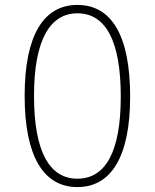

<svg xmlns="http://www.w3.org/2000/svg" viewBox="-20 -748 628 779"><path d="M294 -728C157 -728 80 -605 80 -359C80 -113 157 11 294 11C431 11 508 -112 508 -356C508 -605 432 -728 294 -728ZM294 -694C408 -694 470 -584 470 -356C470 -130 407 -23 294 -23C181 -23 118 -132 118 -359C118 -586 183 -694 294 -694Z"/></svg>

Font: Glow Sans SC Normal ExtraLight
Style: Regular
Weight: 200
Designer: Ryoko NISHIZUKA (kana, bopomofo & ideographs); Paul D. Hunt (Latin, Greek & Cyrillic); Sandoll Communications, Soo-young
Version: Version 0.93